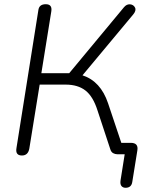

<svg xmlns="http://www.w3.org/2000/svg" viewBox="-20 -731 704 910"><path d="M575 159Q563 159 556 151Q549 143 551 126L571 0H535Q526 0 516.5 -5Q507 -10 503 -23L442 -208Q421 -274 385 -302Q349 -330 291 -330H168L119 -27Q113 6 84 6Q52 6 58 -29L162 -684Q166 -711 197 -711Q229 -711 223 -676L176 -384H308L567 -696Q580 -712 596.5 -710.5Q613 -709 620 -695Q627 -681 611 -662L371 -374Q457 -346 492 -242L555 -54H600Q637 -54 631 -18L607 131Q603 159 575 159Z"/></svg>

Font: Nunito Light
Style: Italic
Weight: 300
Italic angle: -9°
Designer: Vernon Adams
Foundry: Vernon Adams
Version: Version 3.601; ttfautohint (v1.8.2.53-6de2)